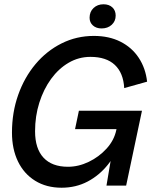

<svg xmlns="http://www.w3.org/2000/svg" viewBox="-20 -868 743 898"><path d="M268 10Q197 10 144.5 -22.5Q92 -55 64 -113Q36 -171 36 -248Q36 -342 65 -424Q94 -506 146 -568Q198 -630 268 -665Q338 -700 419 -700Q490 -700 543.5 -673Q597 -646 629 -597.5Q661 -549 668 -486L561 -456Q557 -527 517 -564.5Q477 -602 403 -602Q348 -602 301 -574.5Q254 -547 219 -499Q184 -451 164 -388Q144 -325 144 -254Q144 -173 183.5 -130.5Q223 -88 298 -88Q347 -88 395 -111Q443 -134 478.5 -173Q514 -212 524 -260L543 -350H644L570 0H478L514 -214L547 -216Q526 -150 485.5 -99Q445 -48 390 -19Q335 10 268 10ZM331 -264 349 -350H594L576 -264ZM455 -735Q430 -735 414.5 -749Q399 -763 399 -785Q399 -813 417.5 -830.5Q436 -848 464 -848Q490 -848 505.5 -833.5Q521 -819 521 -795Q521 -769 502.5 -752Q484 -735 455 -735Z"/></svg>

Font: Radio Canada Big
Style: Italic
Weight: 400
Italic angle: -12°
Designer: Étienne Aubert Bonn
Foundry: Coppers and Brasses
Version: Version 1.001